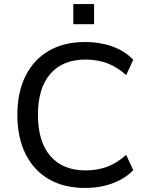

<svg xmlns="http://www.w3.org/2000/svg" viewBox="-20 -922 730 951"><path d="M402 9Q297 9 222 -34.5Q147 -78 106.5 -159.5Q66 -241 66 -353Q66 -465 106.5 -546Q147 -627 222 -670.5Q297 -714 402 -714Q474 -714 536 -692Q598 -670 640 -626L605 -550Q559 -591 510.5 -609Q462 -627 404 -627Q291 -627 229.5 -556.5Q168 -486 168 -353Q168 -220 229.5 -149Q291 -78 404 -78Q462 -78 510.5 -96Q559 -114 605 -155L640 -79Q598 -36 536 -13.5Q474 9 402 9ZM343 -802V-902H446V-802Z"/></svg>

Font: Nunito Sans 10pt Medium
Style: Regular
Weight: 500
Designer: Vernon Adams
Foundry: Vernon Adams
Version: Version 3.101;gftools[0.9.27]